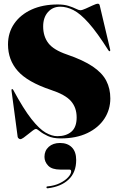

<svg xmlns="http://www.w3.org/2000/svg" viewBox="-20 -734 633 1032"><path d="M306 10Q264.5 10 237.2 -2.8Q210 -15.5 194.5 -28.2Q179 -41 173 -41Q168 -41 156.8 -32.8Q145.5 -24.5 132.2 -13.5Q119 -2.5 107.2 5.8Q95.5 14 89 14Q85.5 14 80.8 10.5Q76 7 75 2L42 -246Q41 -253.5 44 -255Q47.5 -256.5 51 -251Q106.5 -148 149 -94.2Q191.5 -40.5 225.2 -21.2Q259 -2 288 -2Q335.5 -2 363.8 -26.2Q392 -50.5 392 -103Q392 -155.5 361.5 -190.5Q331 -225.5 253 -251Q128 -293 75.5 -352.5Q23 -412 23 -495Q23 -558.5 56.5 -607Q90 -655.5 150 -682.8Q210 -710 290 -710Q325 -710 349 -702.2Q373 -694.5 388.2 -686.8Q403.5 -679 412 -679Q421.5 -679 440.8 -687.8Q460 -696.5 478.8 -705.2Q497.5 -714 506 -714Q514 -714 516 -705L572 -468Q574 -461 570 -459Q567 -457.5 563 -463Q502 -559.5 456.8 -610.2Q411.5 -661 375 -679.5Q338.5 -698 304 -698Q263.5 -698 237.8 -669Q212 -640 212 -592Q212 -538.5 240 -502Q268 -465.5 340 -441Q427.5 -411 478.5 -376.5Q529.5 -342 551.2 -300Q573 -258 573 -205Q573 -145 541.2 -96.2Q509.5 -47.5 449.8 -18.8Q390 10 306 10ZM304.5 177.5Q259 177.5 239 156.5Q219 135.5 219 109Q219 76 242 55.2Q265 34.5 302.5 34.5Q343 34.5 366.2 58Q389.5 81.5 389.5 126Q389.5 192.5 348.8 231Q308 269.5 237 278Q230.5 279 230 274Q229 268.5 234.5 268Q273.5 264.5 302.2 250.2Q331 236 346.8 218.2Q362.5 200.5 362.5 187Q362.5 177.5 353 177.5Z"/></svg>

Font: Fraunces 144pt Black
Style: Regular
Weight: 900
Version: Version 1.000;[0bf87f6ff]